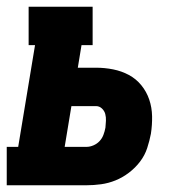

<svg xmlns="http://www.w3.org/2000/svg" viewBox="-31 -550 551 570"><path d="M-11 0V-114H23L73 -416H54V-530H244V-416H211L200 -349H254Q280 -349 305 -344Q330 -339 351.5 -327.5Q373 -316 388.5 -297Q404 -278 412 -254.5Q420 -231 420.5 -205Q421 -179 417 -153Q413 -132 406 -110.5Q399 -89 385 -70.5Q371 -52 352 -37.5Q333 -23 312 -14.5Q291 -6 269 -3Q247 0 226 0ZM161 -114H226Q236 -114 246.5 -118.5Q257 -123 264.5 -131Q272 -139 276 -149.5Q280 -160 282 -171Q283 -181 283.5 -191.5Q284 -202 281.5 -211.5Q279 -221 271.5 -228Q264 -235 254 -235H181Z"/></svg>

Font: Iosevka Curly Slab HvObl
Style: Regular
Weight: 900
Italic angle: -9°
Monospace: yes
Designer: Belleve Invis
Foundry: Belleve Invis
Version: Version 11.1.0; ttfautohint (v1.8.3)